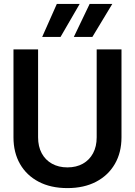

<svg xmlns="http://www.w3.org/2000/svg" viewBox="-20 -951 690 983"><path d="M325 12Q240 12 178 -20.5Q116 -53 82.5 -111.5Q49 -170 49 -248V-698H175V-248Q175 -201 193.5 -166.5Q212 -132 246 -113Q280 -94 325 -94Q371 -94 404.5 -113Q438 -132 456.5 -166.5Q475 -201 475 -248V-698H602V-248Q602 -170 568 -111.5Q534 -53 472 -20.5Q410 12 325 12ZM196 -762 271 -931H388L290 -762ZM358 -762 439 -931H555L453 -762Z"/></svg>

Font: Azeret Mono Medium
Style: Regular
Weight: 500
Designer: Martin Vácha
Foundry: Displaay
Version: Version 1.002